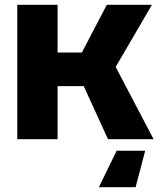

<svg xmlns="http://www.w3.org/2000/svg" viewBox="-20 -580 664 800"><path d="M52 0V-560H220V-361H321L425 -560H613L462 -301L620 0H430L329 -221H220V0ZM585 48 545 200H392L466 48Z"/></svg>

Font: Tektur
Style: Bold
Weight: 700
Designer: Adam Jagosz
Foundry: Adam Jagosz
Version: Version 1.005;gftools[0.9.30]